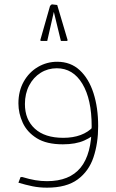

<svg xmlns="http://www.w3.org/2000/svg" viewBox="-20 -666 533 886"><path d="M270 0Q195 0 150 -28Q105 -56 85 -99.5Q65 -143 65 -189Q65 -246 89.5 -289.5Q114 -333 155 -357Q196 -381 244 -381Q306 -381 348 -342Q390 -303 411.5 -236Q433 -169 433 -84H403Q403 -208 360 -279.5Q317 -351 242 -351Q201 -351 167.5 -330Q134 -309 114.5 -271.5Q95 -234 95 -186Q95 -114 141 -72Q187 -30 272 -30Q317 -30 352 -43Q387 -56 410 -81L432 -61Q408 -35 368.5 -17.5Q329 0 270 0ZM197 200Q161 200 129.5 193.5Q98 187 65 177L75 151H83Q116 161 143 165.5Q170 170 197 170Q301 170 352 107.5Q403 45 403 -84H433Q433 -5 411.5 59.5Q390 124 338.5 162Q287 200 197 200ZM219 -646 244 -643 292 -481 290 -477H261L227 -617L230 -618L198 -477H168L166 -481L211 -639Z"/></svg>

Font: Fustat ExtraLight
Style: Regular
Weight: 250
Designer: Mohamed Gaber, Khaled Hosny, Laura Garcia Mut
Foundry: Kief Type Foundry, Alif Type Foundry, Hard Type Foundry
Version: Version 1.007